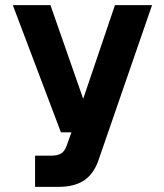

<svg xmlns="http://www.w3.org/2000/svg" viewBox="-20 -730 640 750"><path d="M117 0V-122H180Q204 -122 218 -130Q232 -138 240 -160L259 -213H218L30 -710H177L305 -344L429 -710H574L365 -105Q346 -50 308 -25Q270 0 208 0Z"/></svg>

Font: Geist Mono ExtraBold
Style: Regular
Weight: 800
Monospace: yes
Designer: Basement.studio, Andrés Briganti, Mateo Zaragoza
Foundry: Basement.studio, Vercel, Andrés Briganti, Guido Ferreyra, Mateo Zaragoza
Version: Version 1.500; ttfautohint (v1.8.4.7-5d5b)